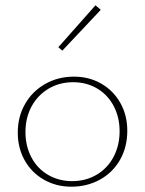

<svg xmlns="http://www.w3.org/2000/svg" viewBox="-20 -701 547 724"><path d="M47 -201Q47 -261 74.5 -309Q102 -357 150.5 -384.5Q199 -412 259 -412Q316 -412 362 -385.5Q408 -359 434 -312.5Q460 -266 460 -208Q460 -147 433 -99Q406 -51 357.5 -24Q309 3 249 3Q192 3 145.5 -23.5Q99 -50 73 -96.5Q47 -143 47 -201ZM431 -206Q431 -259 408.5 -301.5Q386 -344 346 -367.5Q306 -391 256 -391Q204 -391 163 -366.5Q122 -342 99 -299.5Q76 -257 76 -203Q76 -150 98.5 -107.5Q121 -65 161.5 -41.5Q202 -18 252 -18Q304 -18 345 -42.5Q386 -67 408.5 -110Q431 -153 431 -206ZM200 -523 340 -681 360 -664 215 -510Z"/></svg>

Font: Ysabeau Extralight
Style: Regular
Weight: 200
Designer: Christian Thalmann (Catharsis Fonts)
Version: Version 0.003